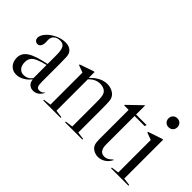

<svg xmlns="http://www.w3.org/2000/svg" viewBox="-55 -1038 1461 1461"><g transform="rotate(45 675.0 -308.0)"><path d="M43 -88Q43 -138 88.5 -168Q134 -198 243 -220V-311Q243 -369 230 -391.5Q217 -414 185 -414Q154 -414 135 -397.5Q116 -381 116 -353L117 -326Q117 -301 107.5 -286.5Q98 -272 81 -272Q66 -272 56.5 -282Q47 -292 47 -308Q47 -332 70.5 -360.5Q94 -389 131 -408Q176 -433 224 -433Q252 -433 271.5 -422Q291 -411 300 -391Q305 -378 306.5 -359Q308 -340 308 -286V-95Q308 -59 315 -45.5Q322 -32 340 -32Q367 -32 380 -51L384 -49Q372 -24 352 -10.5Q332 3 309 3Q283 3 266 -12.5Q249 -28 247 -54L244 -55Q221 -26 191 -9.5Q161 7 130 7Q92 7 67.5 -19.5Q43 -46 43 -88ZM243 -68V-209Q191 -196 162.5 -183Q134 -170 122 -152Q110 -134 110 -107Q110 -72 127 -51.5Q144 -31 173 -31Q194 -31 212.5 -40.5Q231 -50 243 -68Z M837 -8V0H651V-8L712 -16V-271Q712 -310 710 -329Q708 -348 702 -361Q694 -378 675.5 -387.5Q657 -397 633 -397Q582 -397 542 -354V-16L603 -8V0H416V-8L477 -16V-361L418 -383V-390L531 -429H539V-366Q603 -434 673 -434Q704 -434 729.5 -420.5Q755 -407 766 -385Q773 -372 775 -349.5Q777 -327 777 -271V-16Z M877 -414 879 -409H926V-89Q926 -58 933 -39Q940 -20 957 -8Q982 10 1014 10Q1045 10 1072.5 -8Q1100 -26 1115 -57L1111 -60Q1093 -42 1078 -34Q1063 -26 1047 -26Q1014 -26 1002 -50Q991 -67 991 -102V-408H1099L1105 -424H991V-519L987 -520Z M1234 -626Q1255 -626 1268.5 -612.5Q1282 -599 1282 -578Q1282 -557 1268.5 -543.5Q1255 -530 1234 -530Q1213 -530 1199.5 -543.5Q1186 -557 1186 -578Q1186 -599 1199.5 -612.5Q1213 -626 1234 -626ZM1272 -434H1264L1148 -395V-388L1207 -366V-16L1146 -8V0H1333V-8L1272 -16Z"/></g></svg>

Font: Libre Caslon Display
Style: Regular
Weight: 400
Designer: Pablo Impallari, Rodrigo Fuenzalida
Foundry: Pablo Impallari, Rodrigo Fuenzalida
Version: Version 1.100; ttfautohint (v1.6) -l 8 -r 50 -G 200 -x 14 -D